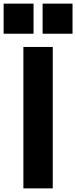

<svg xmlns="http://www.w3.org/2000/svg" viewBox="-68 -1039 420 1059"><path d="M328 -853ZM117 -853H-48V-1019H117ZM332 -853H167V-1019H332ZM223 0H61V-780H223Z"/></svg>

Font: Tanohe Sans
Style: Bold
Weight: 700
Designer: Village Type and Design LLC & Cristiano Sobral
Foundry: Cooper Hewitt Smithsonian Design Museum
Version: Version 1.00;September 29, 2021;FontCreator 13.0.0.2655 64-b